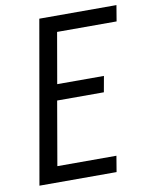

<svg xmlns="http://www.w3.org/2000/svg" viewBox="-83 -796 671 858"><g transform="rotate(-10 252.5 -367.5)"><path d="M26 0 155 -735H505L493 -663H223L183 -433H395L382 -361H170L120 -72H388L376 0Z"/></g></svg>

Font: Iosevka SS08
Style: Italic
Weight: 400
Italic angle: -10°
Monospace: yes
Designer: Belleve Invis
Foundry: Belleve Invis
Version: 2.1.0; ttfautohint (v1.8.2)